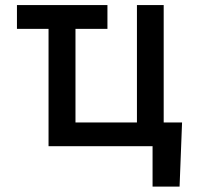

<svg xmlns="http://www.w3.org/2000/svg" viewBox="-20 -565 764 742"><path d="M395.2 -545.5H45.5V-453.5H167.6V0H569.6V156.2H674L683.6 -91.6H612.6V-545.5H509.2V-91.6H271.7V-453.5H395.2Z"/></svg>

Font: Margiela Sans Medium
Style: Regular
Weight: 500
Designer: Stefan Endress, Andreas Faust
Version: Version 1.100;FEAKit 1.0